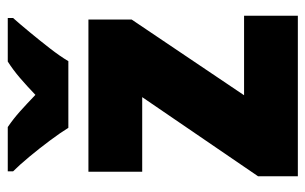

<svg xmlns="http://www.w3.org/2000/svg" viewBox="-170 -636 806 507"><g transform="rotate(-90 233.5 -383.0)"><path d="M445 0H21V-105L230 -411H33V-553H435V-439L235 -142H445ZM149 -606Q136 -627 115.5 -654.5Q95 -682 73 -708.5Q51 -735 34 -752V-766H151Q173 -751 192.5 -733.5Q212 -716 236 -693Q260 -716 281 -734Q302 -752 324 -766H439V-752Q423 -734 401.5 -708Q380 -682 359 -655Q338 -628 325 -606Z"/></g></svg>

Font: Noto Sans Sinhala UI SemiCondensed Black
Style: Regular
Weight: 900
Width: 4
Designer: Jelle Bosma - Monotype Design Team
Foundry: Monotype Imaging Inc.
Version: Version 2.006; ttfautohint (v1.8.4.7-5d5b)